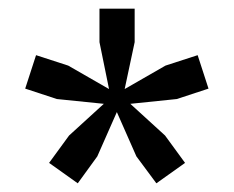

<svg xmlns="http://www.w3.org/2000/svg" viewBox="-20 -854 539 442"><path d="M93 -479 139 -542 219 -615 111 -626 38 -650 63 -727 137 -703 231 -649 209 -757V-834H290V-757L267 -649L361 -703L435 -727L460 -650L387 -626L280 -615L360 -542L406 -479L340 -432L294 -494L249 -596L204 -494L159 -432Z"/></svg>

Font: Encode Sans Normal
Style: SemiBold
Weight: 600
Designer: Pablo Impallari, Andres Torresi
Foundry: Pablo Impallari, Andres Torresi
Version: Version 1.000; ttfautohint (v1.00) -l 8 -r 50 -G 200 -x 14 -